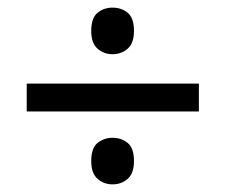

<svg xmlns="http://www.w3.org/2000/svg" viewBox="-20 -578 591 503"><path d="M50 -286V-359H501V-286ZM275 -95Q252 -95 235.5 -109.5Q219 -124 219 -156Q219 -190 235.5 -203.5Q252 -217 275 -217Q298 -217 314.5 -203.5Q331 -190 331 -156Q331 -124 314.5 -109.5Q298 -95 275 -95ZM275 -436Q252 -436 235.5 -450.5Q219 -465 219 -497Q219 -531 235.5 -544.5Q252 -558 275 -558Q298 -558 314.5 -544.5Q331 -531 331 -497Q331 -465 314.5 -450.5Q298 -436 275 -436Z"/></svg>

Font: Noto Sans Gujarati
Style: Regular
Weight: 400
Designer: Jelle Bosma - Monotype Design Team, Universal Thirst
Foundry: Monotype Imaging Inc.
Version: Version 2.102